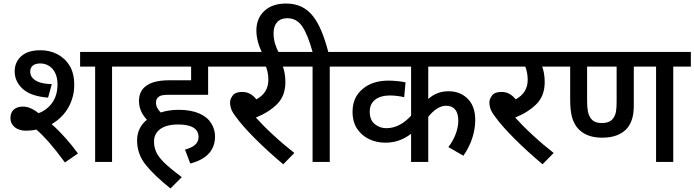

<svg xmlns="http://www.w3.org/2000/svg" viewBox="-20 -916 3928 1086"><path d="M126 -176.8C147 -176.8 167 -178.7 186 -183.1C232.9 -141.6 284.2 -83.5 347.2 2.9L420.9 -47.9C381.3 -102.5 328.1 -164.6 272 -213.9C312 -236.8 343.3 -267.6 366.2 -307.1C388.7 -346.7 399.9 -389.6 399.9 -436C399.9 -480 391.1 -516.6 373 -545.4C337.4 -603.5 275.4 -631.8 209 -631.8C161.6 -631.8 125.5 -620.6 100.6 -598.6C75.7 -576.2 63 -547.4 63 -512.2C63 -473.6 78.6 -440.4 109.4 -412.6C140.1 -384.8 188 -368.7 252 -363.8L272.9 -439.9C238.3 -441.4 212.4 -445.8 195.3 -453.6C160.2 -468.8 150.9 -491.7 150.9 -509.8C150.9 -539.6 169.9 -557.1 207 -557.1C235.8 -557.1 259.3 -546.4 277.8 -525.4C295.9 -503.9 305.2 -475.1 305.2 -439C305.2 -397.5 295.4 -362.8 275.4 -335C255.4 -307.1 229.5 -287.1 198.2 -275.9C160.6 -305.2 134.3 -313 108.9 -313C66.4 -313 39.1 -290 39.1 -249C39.1 -203.6 76.7 -176.8 126 -176.8ZM714.8 -539.1V-622.1H433.1V-539.1H518.1V0H613.8V-539.1Z M1056.2 8.8C1149.4 -15.1 1196.3 -66.4 1196.3 -145C1196.3 -170.4 1189.5 -194.8 1175.3 -217.8C1147.5 -263.7 1086.9 -294.9 991.2 -294.9C954.6 -294.9 920.4 -290 889.2 -279.8C873 -295.9 862.3 -313.5 862.3 -335C862.3 -349.1 866.7 -359.9 876 -367.2C887.2 -376.5 899.4 -379.9 939 -379.9H1157.2V-539.1H1258.3V-622.1H701.2V-539.1H1061V-461.9H937C877.9 -461.9 834 -451.2 805.2 -429.2C781.2 -411.6 766.1 -383.8 766.1 -345.2C766.1 -298.3 787.1 -264.2 811 -238.8C776.4 -210.9 755.4 -171.9 755.4 -121.1C755.4 -69.8 772 -23.4 805.2 17.6C838.4 58.6 884.8 102.5 944.3 149.9L1008.3 85.9C964.4 53.2 931.2 25.9 908.2 3.4C885.3 -19.5 870.1 -40 862.8 -58.1C855 -76.2 851.1 -95.2 851.1 -115.2C851.1 -173.8 897.9 -211.9 987.3 -211.9C1068.8 -211.9 1103 -185.1 1103 -140.1C1103 -102.5 1071.3 -82 1026.4 -69.8Z M1645 -50.8C1604.5 -82.5 1564.9 -115.7 1527.3 -150.9C1489.3 -185.5 1456.1 -219.2 1427.2 -251C1476.6 -271 1516.6 -296.4 1547.9 -327.6C1578.6 -358.4 1594.2 -399.9 1594.2 -452.1C1594.2 -489.3 1587.9 -517.6 1580.1 -539.1H1677.2V-622.1H1244.1V-539.1H1484.4C1492.2 -520 1498 -492.7 1498 -464.8C1498 -415.5 1475.6 -378.9 1430.2 -354C1408.7 -380.9 1383.3 -396 1350.1 -396C1324.7 -396 1307.1 -389.6 1296.9 -376.5C1286.6 -363.3 1281.2 -350.1 1281.2 -335.9C1281.2 -324.7 1283.2 -312.5 1287.6 -299.8C1292 -287.1 1301.8 -271 1317.4 -251C1362.3 -188.5 1464.4 -85.4 1582 13.2Z M1558.1 -615.2C1540.5 -649.9 1527.3 -683.6 1527.3 -728C1527.3 -780.3 1554.2 -813 1605 -813C1640.6 -813 1668.9 -797.4 1689.9 -766.1C1710.9 -734.9 1730 -687 1748 -622.1H1662.1V-539.1H1748V0H1845.2V-539.1H1946.3V-622.1H1836.9C1789.1 -801.8 1729.5 -896 1598.1 -896C1545.4 -896 1504.4 -881.8 1474.6 -853.5C1444.8 -825.2 1430.2 -788.6 1430.2 -744.1C1430.2 -702.6 1441.4 -659.7 1463.9 -615.2Z M2726.1 -622.1H1931.2V-539.1H2305.2V-261.2C2268.1 -222.2 2223.6 -190.9 2165 -190.9C2141.1 -190.9 2119.6 -198.2 2100.6 -213.4C2081.1 -228.5 2071.3 -252.4 2071.3 -285.2C2071.3 -342.3 2114.3 -376 2186 -376C2211.4 -376 2246.1 -371.6 2266.1 -366.2L2273.9 -450.2C2263.7 -452.6 2249 -455.1 2230 -457C2210.9 -459 2193.4 -460 2177.2 -460C2117.2 -460 2068.4 -444.3 2030.8 -412.6C1993.2 -380.9 1974.1 -338.4 1974.1 -284.2C1974.1 -245.6 1982.9 -212.9 2000.5 -187C2035.2 -134.8 2095.2 -108.9 2160.2 -108.9C2224.1 -108.9 2269.5 -132.3 2305.2 -159.2V0H2402.3V-254.9C2434.1 -295.4 2469.7 -317.9 2502.9 -317.9C2545.9 -317.9 2572.3 -291.5 2572.3 -232.9C2572.3 -180.7 2547.9 -125.5 2516.1 -84L2601.1 -35.2C2649.4 -104 2668 -176.8 2668 -237.8C2668 -289.1 2653.8 -329.1 2625.5 -357.4C2597.2 -385.7 2561 -399.9 2517.1 -399.9C2472.7 -399.9 2434.1 -385.3 2402.3 -356V-539.1H2726.1Z M3111.8 -50.8C3071.3 -82.5 3031.7 -115.7 2994.1 -150.9C2956.1 -185.5 2922.9 -219.2 2894 -251C2943.4 -271 2983.4 -296.4 3014.6 -327.6C3045.4 -358.4 3061 -399.9 3061 -452.1C3061 -489.3 3054.7 -517.6 3046.9 -539.1H3144V-622.1H2710.9V-539.1H2951.2C2959 -520 2964.8 -492.7 2964.8 -464.8C2964.8 -415.5 2942.4 -378.9 2897 -354C2875.5 -380.9 2850.1 -396 2816.9 -396C2791.5 -396 2773.9 -389.6 2763.7 -376.5C2753.4 -363.3 2748 -350.1 2748 -335.9C2748 -324.7 2750 -312.5 2754.4 -299.8C2758.8 -287.1 2768.6 -271 2784.2 -251C2829.1 -188.5 2931.2 -85.4 3048.8 13.2Z M3887.7 -539.1V-622.1H3128.9V-539.1H3205.1V-350.1C3205.1 -272.5 3218.3 -230 3241.7 -198.2C3272.5 -157.7 3320.8 -137.2 3385.7 -137.2C3451.7 -137.2 3497.1 -156.2 3527.8 -190.9C3551.8 -221.7 3564.9 -257.8 3564.9 -318.8V-539.1H3690.9V0H3788.1V-539.1ZM3383.8 -220.2C3350.6 -220.2 3331.5 -230.5 3317.9 -252C3306.2 -272 3300.8 -296.4 3300.8 -347.2V-539.1H3467.8V-347.2C3467.8 -319.8 3466.8 -299.3 3464.4 -285.6C3461.9 -272 3457.5 -260.3 3450.7 -250C3438.5 -230 3416 -220.2 3383.8 -220.2Z"/></svg>

Font: Noto Reveo Sans
Style: Regular
Weight: 500
Designer: Monotype Design Team
Foundry: Monotype Imaging Inc.
Version: Version 2.007